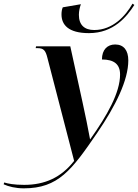

<svg xmlns="http://www.w3.org/2000/svg" viewBox="-181 -789 754 1049"><path d="M305 -608C440 -608 512 -698 553 -762L543 -769C505 -702 435 -625 334 -625C281 -625 250 -652 250 -708C250 -728 255 -750 261 -766L162 -749C157 -738 155 -724 155 -710C155 -654 192 -608 305 -608ZM-51 240C138 240 211 140 350 -63C451 -211 520 -351 520 -459C520 -514 495 -546 448 -546C406 -546 376 -518 376 -464C441 -464 475 -439 475 -382C475 -283 405 -159 312 -28H311C304 -67 282 -178 270 -230L203 -536H16L14 -526H24C58 -526 68 -513 78 -473L224 90C153 181 64 221 -49 221C-105 221 -139 214 -158 208L-161 218C-135 230 -96 240 -51 240Z"/></svg>

Font: Noto Serif Display SemiBold
Style: Italic
Weight: 600
Italic angle: -12°
Designer: Monotype Design Team
Foundry: Monotype Imaging Inc.
Version: Version 2.009